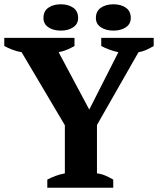

<svg xmlns="http://www.w3.org/2000/svg" viewBox="-20 -877 738 897"><path d="M0 0ZM453 -700H698V-662Q683 -653 664.5 -644.5Q646 -636 627 -633L433 -293V-67Q453 -65 472.5 -56.5Q492 -48 509 -38V0H201V-38Q218 -47 239 -55Q260 -63 283 -67V-292L81 -633Q58 -637 37.5 -645Q17 -653 0 -662V-700H328V-662Q314 -654 296 -646Q278 -638 254 -633L397 -365L533 -633Q510 -638 489 -646Q468 -654 453 -662ZM183 -793Q183 -825 206 -841Q229 -857 264 -857Q299 -857 322 -841Q345 -825 345 -793Q345 -765 322 -749.5Q299 -734 264 -734Q229 -734 206 -749.5Q183 -765 183 -793ZM428 -793Q428 -825 451.5 -841Q475 -857 510 -857Q545 -857 568 -841Q591 -825 591 -793Q591 -765 568 -749.5Q545 -734 510 -734Q475 -734 451.5 -749.5Q428 -765 428 -793Z"/></svg>

Font: PT Serif
Style: Bold
Weight: 700
Designer: A.Korolkova, O.Umpeleva, V.Yefimov
Foundry: ParaType Ltd
Version: Version 1.000W OFL; ttfautohint (v1.6)